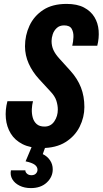

<svg xmlns="http://www.w3.org/2000/svg" viewBox="-20 -748 526 983"><path d="M193 10Q135 10 95.5 -10Q56 -30 35 -64.5Q14 -99 10 -142Q6 -185 18 -230H149Q144 -212 143 -189.5Q142 -167 147.5 -146.5Q153 -126 167.5 -113Q182 -100 208 -100Q240 -100 258 -126.5Q276 -153 276 -187Q276 -209 268.5 -232.5Q261 -256 238 -280L180 -343Q146 -380 127 -422.5Q108 -465 108 -511Q108 -567 131 -616.5Q154 -666 201 -697Q248 -728 321 -728Q375 -728 410 -709.5Q445 -691 463.5 -660.5Q482 -630 485 -591.5Q488 -553 478 -514H350Q355 -534 356 -558.5Q357 -583 347 -600.5Q337 -618 308 -618Q285 -618 270.5 -604.5Q256 -591 250 -572.5Q244 -554 244 -538Q244 -513 253.5 -492Q263 -471 284 -448L341 -385Q377 -345 394.5 -300Q412 -255 412 -200Q412 -148 388 -99.5Q364 -51 315.5 -20.5Q267 10 193 10ZM138 215Q105 215 80 202.5Q55 190 43 169.5Q31 149 36 124H110Q109 132 117.5 140.5Q126 149 141 149Q156 149 164 140.5Q172 132 172 121Q172 106 158 95.5Q144 85 111 78L149 -12H218L199 41Q222 52 236 72.5Q250 93 250 119Q250 158 219.5 186.5Q189 215 138 215Z"/></svg>

Font: Instrument Sans Condensed
Style: Bold Italic
Weight: 700
Width: 3
Italic angle: -13°
Designer: Rodrigo Fuenzalida
Foundry: fragTYPE
Version: Version 1.000;gftools[0.9.28]